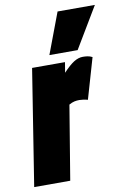

<svg xmlns="http://www.w3.org/2000/svg" viewBox="-108 -843 604 897"><g transform="rotate(-10 193.5 -394.5)"><path d="M223 -550 215 -501Q245 -533 266.5 -546.5Q288 -560 309 -560Q320 -560 331 -558.5Q342 -557 354 -551L298 -358Q288 -361 276.5 -362.5Q265 -364 258 -364Q246 -364 234.5 -361.5Q223 -359 209 -351L151 0H-20L67 -550ZM157 -595 230 -789H407L291 -595Z"/></g></svg>

Font: Georama Condensed Black
Style: Italic
Weight: 900
Width: 3
Italic angle: -9°
Designer: Jean-Baptiste Levee
Foundry: Production Type
Version: Version 1.000